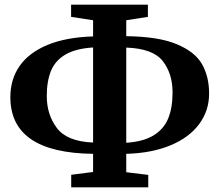

<svg xmlns="http://www.w3.org/2000/svg" viewBox="-20 -784 943 825"><path d="M286 21V-33L380 -45V-123Q24.5 -127 24.5 -366.5Q24.5 -443.5 64.5 -500.8Q104.5 -558 184.2 -591Q264 -624 380 -627.5V-697L285.5 -711.5V-764H615.5V-711.5L522.5 -697V-628.5Q661 -627 739.8 -594Q818.5 -561 848.5 -507.5Q878.5 -454 878.5 -382Q878.5 -308.5 835.8 -250.8Q793 -193 712.5 -159.5Q632 -126 522.5 -123V-44L617 -32.5V21ZM380 -580Q305.5 -575.5 261.5 -549.8Q217.5 -524 199.2 -479.8Q181 -435.5 181 -371.5Q181 -291 224.8 -233.5Q268.5 -176 380 -171.5ZM522.5 -170.5Q596.5 -175.5 640.2 -202.5Q684 -229.5 702.8 -275.2Q721.5 -321 721.5 -386.5Q721.5 -468 679.2 -521.8Q637 -575.5 522.5 -579.5Z"/></svg>

Font: Merriweather Text
Style: Bold
Weight: 700
Designer: Eben Sorkin
Foundry: Eben Sorkin
Version: Version 2.100